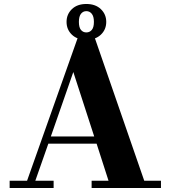

<svg xmlns="http://www.w3.org/2000/svg" viewBox="-20 -945 858 965"><path d="M314.5 -835Q314.5 -873 341.2 -899Q368 -925 414 -925Q460 -925 487 -899Q514 -873 514 -835Q514 -796.5 487 -770.8Q460 -745 414 -745Q368 -745 341.2 -770.8Q314.5 -796.5 314.5 -835ZM376.5 -835Q376.5 -807 387 -794.5Q397.5 -782 414 -782Q430.5 -782 441.2 -794.5Q452 -807 452 -835Q452 -862.5 441.2 -875.8Q430.5 -889 414 -889Q397.5 -889 387 -875.8Q376.5 -862.5 376.5 -835ZM28.5 -36.5H116L374 -764.5H453L705 -36.5H789V0H440.5V-36.5H525.5L465.5 -223H223L157.5 -36.5H249.5V0H28.5ZM348.5 -583 235.5 -259H453.5Z"/></svg>

Font: Bodoni* 06pt
Style: Bold
Weight: 700
Version: Version 2.3